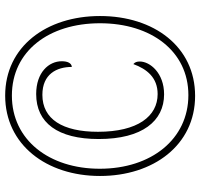

<svg xmlns="http://www.w3.org/2000/svg" viewBox="-36 -729 775 743"><g transform="rotate(-90 351.5 -357.5)"><path d="M352 10C542 10 661 -149 661 -358C661 -565 543 -725 353 -725C163 -725 42 -565 42 -358C42 -152 161 10 352 10ZM355 -16C185 -16 70 -159 70 -359C70 -554 181 -699 353 -699C525 -699 633 -556 633 -358C633 -160 525 -16 355 -16ZM358 -110C441 -110 485 -165 485 -204C485 -216 482 -223 475 -229C456 -177 423 -135 359 -135C273 -135 213 -212 213 -366C213 -503 262 -581 356 -581C436 -581 464 -526 464 -467C479 -468 486 -484 486 -506C486 -556 443 -605 359 -605C248 -605 185 -522 185 -363C185 -194 255 -110 358 -110Z"/></g></svg>

Font: Noto Serif Hebrew Condensed Thin
Style: Regular
Weight: 100
Width: 3
Designer: Monotype Design Team
Foundry: Monotype Imaging Inc.
Version: Version 2.004